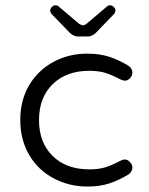

<svg xmlns="http://www.w3.org/2000/svg" viewBox="-20 -700 561 721"><path d="M307.6 0.5Q355 0.5 390.6 -11.2Q426.3 -22.9 462.4 -44.9Q477.1 -55.2 477.1 -71.3Q477.1 -82.5 466.8 -92.8Q462.4 -97.2 459 -98.6Q454.1 -101.1 448 -101.1Q441.9 -101.1 432.1 -96.2Q397.5 -78.1 374 -71.3Q350.1 -64 315.4 -64Q228 -64 176.8 -115.2Q126.5 -165.5 126.5 -249Q126.5 -333.5 177.7 -383.8Q229 -434.1 315.4 -434.1Q350.1 -434.1 374 -426.8Q397.5 -419.9 432.1 -401.9Q441.9 -397 449.2 -397Q459.5 -397 468.3 -406.5Q477.1 -416 477.1 -426.8Q477.1 -442.9 462.4 -453.1Q426.3 -475.1 390.1 -486.8Q355 -498.5 307.6 -498.5Q237.8 -498.5 181.2 -467.8Q124.5 -437.5 90.8 -382.3Q56.2 -325.2 56.2 -250Q56.2 -174.8 89.8 -117.7Q123.5 -60.5 182.6 -29.8Q240.7 0.5 307.6 0.5ZM272.5 -563H309.6Q326.7 -563 342.3 -579.1L408.2 -647.5Q413.6 -654.3 413.6 -661.1Q413.6 -667.5 407.2 -673.8Q400.9 -680.2 393.6 -680.2Q386.7 -680.2 381.8 -675.8L305.7 -611.3Q298.8 -605 291 -605Q286.1 -605 276.9 -610.8L200.2 -675.8Q195.3 -680.2 188.5 -680.2Q178.7 -680.2 171.9 -670.4Q168.5 -666 168.5 -661.1Q168.5 -654.3 173.8 -647.5Q241.2 -578.1 241.2 -577.6Q256.3 -563 272.5 -563Z"/></svg>

Font: YuPearl-ExtraLight
Style: ExtraLight
Weight: 200
Designer: Max Yao
Foundry: Max-Everyday
Version: Version 1.011; ttfautohint (v1.8.3)